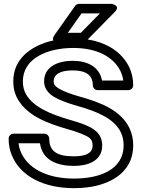

<svg xmlns="http://www.w3.org/2000/svg" viewBox="-20 -946 754 1001"><path d="M362.4 -696C487.5 -696 570.9 -648.3 606.9 -577.7C615 -561.7 620.5 -543.2 622.9 -526H511.8C498.9 -598.8 433.9 -629 359.1 -629C289.4 -629 209.8 -603.3 209.8 -521C209.8 -486.8 230.7 -459.4 261.6 -441C291.1 -423.5 331.5 -408.4 383.2 -393.9C487.8 -364.6 576.4 -326.9 610.4 -255.2C619.5 -236 624.5 -214.3 624.5 -188C624.5 -63.5 503.8 -15 365.7 -15C220.4 -15 120.1 -71.1 86 -159.9C81.4 -172 78.2 -185.2 76.5 -199H188.3C200.8 -110.9 276.9 -81 365.7 -81C434.7 -81 512.8 -105.1 512.8 -187C512.8 -253.8 463.8 -278.3 422 -295.6C400.6 -304.5 373.3 -312.9 341.8 -322C243.2 -350.8 154.6 -387.5 116.2 -453.6C105 -472.7 99.2 -495 99.2 -522C99.2 -641.7 227.1 -696 362.4 -696ZM365.7 -131C276.9 -131 236.7 -156.9 236.7 -224C236.7 -234.7 226.8 -249 211.7 -249H50C39.3 -249 25 -239.1 25 -224C25 -194.7 29.7 -167.2 39.3 -142.1C83.7 -26.3 209.4 35 365.7 35C410.7 35 451.8 30.3 489.1 20.7C586.8 -4.5 674.5 -67.4 674.5 -188C674.5 -220.4 668.1 -250.4 655.6 -276.8C610 -372.8 501.2 -412.7 396.6 -442.1C347.2 -455.9 310.5 -470.2 287.2 -484C265.3 -496.9 259.8 -508.5 259.8 -521C259.8 -558.2 293.3 -579 359.1 -579C430.4 -579 463.9 -552.6 463.9 -501C463.9 -490.3 473.8 -476 488.9 -476H649.5C660.2 -476 674.5 -485.9 674.5 -501C674.5 -536.5 666.9 -570 651.4 -600.3C604.5 -692.6 499.5 -746 362.4 -746C318 -746 276.9 -741 239.2 -730.6C144.6 -704.6 49.2 -642.3 49.2 -522C49.2 -487.6 56.9 -456 72.9 -428.4C123.9 -340.9 228.5 -303 328 -274C359.3 -264.8 384 -257.2 402.9 -249.4C445.6 -231.7 462.8 -222.6 462.8 -187C462.8 -150.1 431.5 -131 365.7 -131ZM405 -876H500.8L401.4 -775H333.7ZM392.1 -926C385 -926 376.5 -922.2 371.7 -915.4L265 -764.4C236.8 -724.5 285.4 -725 285.4 -725H411.9C417.5 -725 424.9 -727.6 429.7 -732.5L578.2 -883.5C613 -918.8 560.4 -926 560.4 -926Z"/></svg>

Font: Asimov
Style: WidOu
Weight: 500
Designer: Google
Version: Version 2.000980; 2014